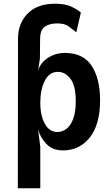

<svg xmlns="http://www.w3.org/2000/svg" viewBox="-20 -796 602 1034"><path d="M76 218 77 -586.5Q76.5 -668.5 128.2 -722.2Q180 -776 275.5 -776Q333 -776 367.5 -758.8Q402 -741.5 415.5 -728L391 -622Q371.5 -637 350.2 -653.5Q329 -670 287.5 -670Q246.5 -670 221.2 -652.2Q196 -634.5 196 -585L195 -482L185 -412Q191 -440.5 212.2 -463Q233.5 -485.5 264.2 -498.2Q295 -511 329 -511Q428 -511 473.5 -441.8Q519 -372.5 519 -256Q519 -125.5 463.8 -55.8Q408.5 14 319 14Q263.5 14 230.2 -20.5Q197 -55 185 -99L197 -5V218ZM290 -85Q314 -85 336.5 -101.2Q359 -117.5 373.5 -154Q388 -190.5 388 -251Q388 -335 359.2 -372Q330.5 -409 292 -409Q245.5 -409 221.2 -361.2Q197 -313.5 197 -243Q197 -172.5 221.8 -128.8Q246.5 -85 290 -85Z"/></svg>

Font: Alatsi
Style: Regular
Weight: 400
Designer: Spyros Zevelakis, Eben Sorkin
Foundry: www.sorkintype.com
Version: Version 1.008; ttfautohint (v1.8.4.7-5d5b)